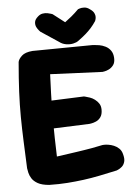

<svg xmlns="http://www.w3.org/2000/svg" viewBox="-57 -883 663 925"><g transform="rotate(-5 274.5 -420.5)"><path d="M143 -2Q108 -5 88.5 -16Q69 -27 60 -41.5Q51 -56 48 -69.5Q45 -83 44 -91Q41 -163 38.5 -223Q36 -283 35.5 -340.5Q35 -398 38 -461.5Q41 -525 48 -605Q51 -619 67 -634Q83 -649 119 -652L408 -655Q408 -655 417.5 -654.5Q427 -654 442 -651.5Q457 -649 472 -641.5Q487 -634 497 -620Q507 -606 508 -584Q509 -562 499.5 -549.5Q490 -537 477.5 -531Q465 -525 455.5 -523.5Q446 -522 446 -522L194 -533Q192 -482 190.5 -441.5Q189 -401 188.5 -366.5Q188 -332 188.5 -298Q189 -264 189.5 -224.5Q190 -185 192 -135Q225 -140 248.5 -143Q272 -146 290 -149Q308 -152 326 -154.5Q344 -157 365 -161Q386 -165 415 -171Q415 -171 423 -171.5Q431 -172 444 -170Q457 -168 470.5 -162.5Q484 -157 495 -146.5Q506 -136 510 -120Q517 -96 512.5 -81Q508 -66 498.5 -58Q489 -50 481 -46.5Q473 -43 473 -43Q427 -33 387.5 -25Q348 -17 310 -12Q272 -7 231.5 -4Q191 -1 143 -2ZM76 -267 68 -401 347 -412Q347 -412 355 -410Q363 -408 375 -404Q387 -400 398.5 -391.5Q410 -383 418 -371Q426 -359 426 -341Q426 -318 416.5 -305Q407 -292 394 -286.5Q381 -281 371.5 -279.5Q362 -278 362 -278ZM251 -684 165 -741Q165 -741 159 -747.5Q153 -754 147.5 -764.5Q142 -775 143.5 -788.5Q145 -802 160 -815Q171 -825 183.5 -827Q196 -829 206.5 -827Q217 -825 224 -822.5Q231 -820 231 -820L288 -776Q302 -786 319.5 -800.5Q337 -815 355 -833Q355 -833 363.5 -836Q372 -839 385.5 -838.5Q399 -838 412 -828Q427 -818 432 -807.5Q437 -797 436.5 -788.5Q436 -780 434 -774.5Q432 -769 432 -769Q420 -751 407.5 -737Q395 -723 380 -710Q365 -697 343 -681Q334 -674 318 -670.5Q302 -667 283.5 -670Q265 -673 251 -684Z"/></g></svg>

Font: Sour Gummy
Style: Bold
Weight: 700
Designer: Stefie Justprince
Foundry: Eifetstype
Version: Version 1.000